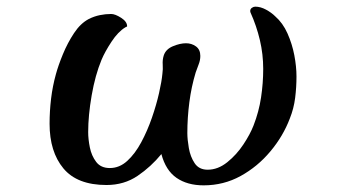

<svg xmlns="http://www.w3.org/2000/svg" viewBox="-20 -547 1040 577"><path d="M871 -317Q871 -285 867 -253Q863 -221 851 -191Q831 -138 792.5 -92Q754 -46 703 -18Q652 10 592 10Q543 10 510.5 -12.5Q478 -35 465 -84Q434 -46 393.5 -18.5Q353 9 300 9Q212 9 170.5 -41Q129 -91 129 -175Q129 -213 133.5 -250.5Q138 -288 148 -324Q155 -350 169 -384Q183 -418 202.5 -447.5Q222 -477 247 -490Q263 -498 280 -501.5Q297 -505 314 -505Q326 -505 344 -493.5Q362 -482 362 -468Q362 -467 360 -466.5Q358 -466 357 -465Q335 -452 315 -421.5Q295 -391 285 -367Q266 -321 255.5 -260.5Q245 -200 245 -150Q245 -129 250 -104Q255 -79 269 -60.5Q283 -42 310 -42Q339 -42 362.5 -63.5Q386 -85 404.5 -119.5Q423 -154 436.5 -193Q450 -232 458 -267.5Q466 -303 468 -325Q470 -339 469 -353Q468 -367 472 -380Q478 -399 499.5 -408Q521 -417 539 -417Q556 -417 569 -407.5Q582 -398 582 -379Q582 -366 577 -353.5Q572 -341 568 -329Q555 -286 549 -239.5Q543 -193 543 -147Q543 -128 547.5 -102Q552 -76 565 -56.5Q578 -37 604 -37Q635 -37 663 -59.5Q691 -82 711.5 -113Q732 -144 742 -170Q758 -211 764.5 -254Q771 -297 771 -340Q771 -384 761 -426.5Q751 -469 733 -509Q732 -511 732 -514Q732 -520 737 -523.5Q742 -527 747 -527Q763 -527 779.5 -518Q796 -509 807 -498Q830 -478 844 -446.5Q858 -415 864.5 -381Q871 -347 871 -317Z"/></svg>

Font: Kaisei HarunoUmi
Style: Bold
Weight: 700
Designer: Font-Kai, 金井和夫
Foundry: KAZUO KANAI
Version: Version 5.003